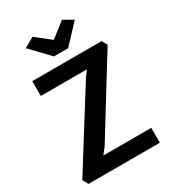

<svg xmlns="http://www.w3.org/2000/svg" viewBox="-232 -1102 1084 1218"><g transform="rotate(-30 309.5 -493.0)"><path d="M47.5 0 26 -41 373 -595 402.5 -634.5H65V-743H573L594.5 -704L255.5 -155L219.5 -109H570.5V0ZM262.5 -810 134 -944.5 207 -986 314 -901.5 423 -986 493.5 -945.5 366.5 -810Z"/></g></svg>

Font: Merriweather Sans SemiBold
Style: Regular
Weight: 600
Designer: Eben Sorkin
Foundry: Eben Sorkin
Version: Version 2.001